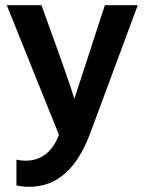

<svg xmlns="http://www.w3.org/2000/svg" viewBox="-20 -527 557 736"><path d="M93 189Q64 189 43 184V85Q59 89 77 89Q168 89 206 -10L6 -507H139Q253 -193 265 -148Q268 -159 382 -507H508L325 -14Q249 189 93 189Z"/></svg>

Font: Hind Kochi SemiBold
Style: Regular
Weight: 600
Designer: Dhruvi Tolia
Foundry: Indian Type Foundry
Version: Version 0.702;PS 1.0;hotconv 1.0.81;makeotf.lib2.5.63406